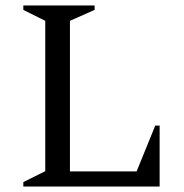

<svg xmlns="http://www.w3.org/2000/svg" viewBox="-20 -680 672 700"><path d="M65 0V-16L145 -56V-604L65 -644V-660H325V-644L235 -604V-55H478L546 -222H562V0Z"/></svg>

Font: Spectral
Style: Regular
Weight: 400
Designer: Jean-Baptiste Levee
Foundry: Production Type
Version: Version 1.002